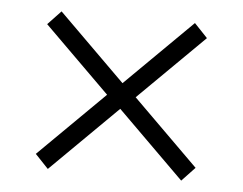

<svg xmlns="http://www.w3.org/2000/svg" viewBox="-39 -601 661 522"><g transform="rotate(5 291.0 -340.0)"><path d="M73 -163 252 -340 73 -517 109 -555 291 -375 473 -555 509 -517 330 -340 509 -163 473 -125 291 -305 109 -125Z"/></g></svg>

Font: Trirong Light
Style: Regular
Weight: 300
Designer: Katatrad Team
Foundry: CadsonDemak
Version: Version 1.001